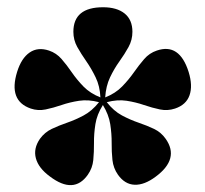

<svg xmlns="http://www.w3.org/2000/svg" viewBox="-20 -792 580 543"><path d="M228.5 -298Q189 -241.5 121 -293Q89 -316.5 81.5 -344.2Q74 -372 93 -399.5Q106.5 -418 126.5 -427.5Q146.5 -437 169.8 -445Q193 -453 216.5 -465.5Q240 -478 260 -503Q230 -511 203.8 -507Q177.5 -503 154.2 -495Q131 -487 109.2 -482.5Q87.5 -478 67 -485Q3 -507 28.5 -589Q40.5 -627.5 63.8 -643.5Q87 -659.5 118.5 -649Q139.5 -642 154.2 -625Q169 -608 183.2 -587.2Q197.5 -566.5 216.2 -547.2Q235 -528 264 -516.5Q262.5 -548.5 250.5 -573.2Q238.5 -598 224 -618.8Q209.5 -639.5 198.5 -659.2Q187.5 -679 187.5 -702Q187.5 -771.5 271.5 -771.5Q310.5 -771.5 332.5 -753.8Q354.5 -736 354.5 -702Q354.5 -679 343.5 -659Q332.5 -639 317.8 -618.5Q303 -598 291.2 -573.2Q279.5 -548.5 277.5 -516.5Q306.5 -528 325.2 -547.2Q344 -566.5 358.5 -587.2Q373 -608 387.8 -625Q402.5 -642 423.5 -649Q487.5 -671 513.5 -588.5Q525.5 -549.5 516 -522.5Q506.5 -495.5 475 -485Q454 -478 432.2 -482.5Q410.5 -487 387.2 -495Q364 -503 338 -507Q312 -511 282 -503Q301.5 -478 325 -465.5Q348.5 -453 372 -445Q395.5 -437 415.5 -427.5Q435.5 -418 448.5 -399.5Q488.5 -343 420.5 -292.5Q388.5 -268.5 360.8 -269.5Q333 -270.5 313.5 -298Q300.5 -316.5 298 -339.5Q295.5 -362.5 295.8 -388Q296 -413.5 291.8 -440.8Q287.5 -468 271 -495Q254 -468 249.8 -440.8Q245.5 -413.5 245.8 -387.8Q246 -362 243.8 -339.2Q241.5 -316.5 228.5 -298Z"/></svg>

Font: Fraunces 144pt S050 Black
Style: Regular
Weight: 900
Version: Version 1.000; ttfautohint (v1.8.3)